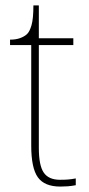

<svg xmlns="http://www.w3.org/2000/svg" viewBox="-20 -677 326 707"><path d="M202 10Q144 10 119.5 -24Q95 -58 95 -141V-511H17V-531Q38 -531 53.5 -536.5Q69 -542 79 -551Q89 -560 96 -584Q103 -608 103 -657H123V-536H250V-511H123V-132Q123 -68 141 -41.5Q159 -15 201 -15Q218 -15 230.5 -16Q243 -17 259 -20V5Q243 8 229.5 9Q216 10 202 10Z"/></svg>

Font: Noto Serif Thin
Style: Regular
Weight: 100
Designer: Monotype Design Team
Foundry: Monotype Imaging Inc.
Version: Version 2.015